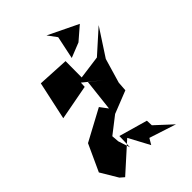

<svg xmlns="http://www.w3.org/2000/svg" viewBox="-331 -1104 1312 1312"><g transform="rotate(-45 325.5 -447.5)"><path d="M214 -122 210 -175 331 -269 495 -334 500 -403 552 -580 681 -778 516 -630 346 -607 347 -764 120 -776 60 -499 315 -547 317 -586 437 -489 354 -555 328 -325 286 -381 59 -259 -30 -65 44 59 74 85 274 -95 355 56 381 12 575 75 454 -37 452 -83 245 -142 242 -36ZM427 -915 392 -749 500 -792 596 -875 379 -980Z"/></g></svg>

Font: Asimov Silicon
Style: Regular
Weight: 400
Designer: Google
Version: Version 2.000980; 2014